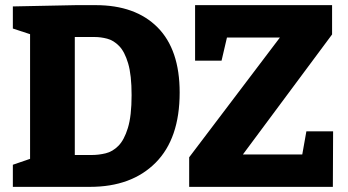

<svg xmlns="http://www.w3.org/2000/svg" viewBox="-20 -727 1353 747"><path d="M352 -707Q507 -707 593 -620.5Q679 -534 679 -367Q679 -188 585.5 -94Q492 0 330 0H30V-86L97 -109V-594L30 -616V-702L276 -707ZM338 -124Q364 -124 391 -130.5Q418 -137 440.5 -159.5Q463 -182 477.5 -229Q492 -276 492 -357Q492 -435 478.5 -480.5Q465 -526 443.5 -548Q422 -570 397 -576.5Q372 -583 348 -583H271V-124ZM716 0V-115L1069 -581H863L842 -491H739V-707H1272V-593L925 -126H1156L1172 -216H1276L1275 0Z"/></svg>

Font: Bitter ExtraBold
Style: Regular
Weight: 800
Designer: Sol Matas, and Bitter project Authors
Foundry: Sol Matas
Version: Version 2.001